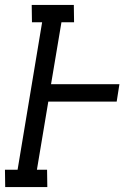

<svg xmlns="http://www.w3.org/2000/svg" viewBox="-47 -755 567 775"><path d="M-26 0 -27 -70H24L123 -665H82L81 -735H251L252 -665H201L159 -415H435L424 -345H148L102 -70H143L144 0Z"/></svg>

Font: Iosevka Curly Slab
Style: Italic
Weight: 400
Italic angle: -9°
Monospace: yes
Designer: Belleve Invis
Foundry: Belleve Invis
Version: Version 22.1.2; ttfautohint (v1.8.4)